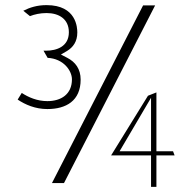

<svg xmlns="http://www.w3.org/2000/svg" viewBox="-20 -745 754 750"><path d="M49 -356C79 -336 118 -319 165 -319C238 -319 295 -351 295 -434C295 -476 274 -503 243 -519L218 -532L242 -546C265 -560 282 -582 282 -618C282 -636 279 -725 162 -725C125 -725 97 -716 71 -703L97 -682C115 -689 137 -694 162 -694C210 -694 249 -671 249 -619C249 -563 201 -547 160 -547H150L166 -519C228 -516 261 -469 261 -435C261 -377 219 -350 165 -350C125 -350 91 -365 65 -382ZM183 -30H230L586 -724H539ZM414 -138H570V-15H591V-138H662L656 -154H591V-384L558 -371ZM447 -154 570 -363V-154Z"/></svg>

Font: Charger Sport
Style: HL
Weight: 100
Designer: Jasper
Foundry: Cannot Into Space Fonts
Version: Version 1.1